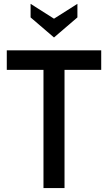

<svg xmlns="http://www.w3.org/2000/svg" viewBox="-20 -956 549 976"><path d="M201 0V-601H14.5V-700H494.5V-601H308V0ZM254.5 -765.5 135.5 -867.5V-936.5L254.5 -861L373.5 -936.5V-867.5Z"/></svg>

Font: Cabin SemiCondensedMedium
Style: Regular
Weight: 500
Width: 4
Designer: Pablo Impallari
Foundry: Pablo Impallari. http://www.impallari.com Igino Marini. http://www.ikern.com
Version: Version 3.001